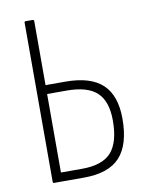

<svg xmlns="http://www.w3.org/2000/svg" viewBox="-77 -711 586 766"><g transform="rotate(-10 216.0 -327.5)"><path d="M79 0Q75 0 75 -6V-649Q75 -655 79 -655H108Q114 -655 114 -649V-390H194Q296 -390 344.5 -344.5Q393 -299 393 -205Q393 -100 347 -50Q301 0 201 0ZM114 -36H200Q282 -36 318 -76Q354 -116 354 -205Q354 -282 316 -318Q278 -354 193 -354H114Z"/></g></svg>

Font: Sofia Sans Condensed ExtraLight
Style: Regular
Weight: 250
Version: Version 4.100